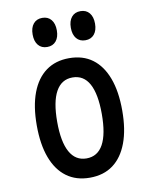

<svg xmlns="http://www.w3.org/2000/svg" viewBox="-94 -916 787 1000"><g transform="rotate(-10 300.0 -415.5)"><path d="M300 16Q228 16 177.5 -21Q127 -58 100.5 -128.5Q74 -199 74 -300Q74 -401 100.5 -471.5Q127 -542 177.5 -579Q228 -616 300 -616Q373 -616 423 -579Q473 -542 499.5 -471.5Q526 -401 526 -300Q526 -199 499.5 -128.5Q473 -58 423 -21Q373 16 300 16ZM300 -86Q359 -86 388.5 -140Q418 -194 418 -300Q418 -406 388.5 -460Q359 -514 300 -514Q242 -514 212 -460Q182 -406 182 -300Q182 -194 212 -140Q242 -86 300 -86ZM199 -693Q169 -693 152 -713.5Q135 -734 135 -770Q135 -806 152 -826.5Q169 -847 199 -847Q229 -847 246 -826.5Q263 -806 263 -770Q263 -734 246 -713.5Q229 -693 199 -693ZM401 -693Q371 -693 354 -713.5Q337 -734 337 -770Q337 -806 354 -826.5Q371 -847 401 -847Q431 -847 448 -826.5Q465 -806 465 -770Q465 -734 448 -713.5Q431 -693 401 -693Z"/></g></svg>

Font: Martian Mono Condensed
Style: Regular
Weight: 400
Width: 3
Designer: Roman Shamin
Foundry: Evil Martians
Version: Version 1.000